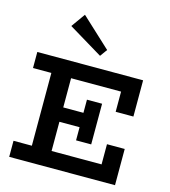

<svg xmlns="http://www.w3.org/2000/svg" viewBox="-139 -1102 1076 1213"><g transform="rotate(15 399.0 -495.5)"><path d="M35 0V-105H611V-237H727V0ZM155 -58V-620H284V-58ZM206 -296V-390H471V-296ZM416 -210V-476H515V-210ZM611 -449V-581H35V-686H727V-449ZM424 -765 200 -900 265 -991 458 -812Z"/></g></svg>

Font: BioRhyme
Style: Bold
Weight: 700
Designer: Aoife Mooney
Foundry: Aoife Mooney Type
Version: Version 1.600;gftools[0.9.33]